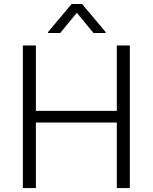

<svg xmlns="http://www.w3.org/2000/svg" viewBox="-20 -959 779 979"><path d="M96.6 0V-727.3H163V-393.8H575.6V-727.3H642V0H575.6V-334.2H163V0ZM345.2 -938.6H398.4L518.5 -795.8V-790.8H456.7L371.8 -893.8L286.9 -790.8H225.1V-795.8Z"/></svg>

Font: Inter P Light
Style: Regular
Weight: 300
Designer: Rasmus Andersson
Foundry: rsms
Version: Version 3.018;git-588b23468